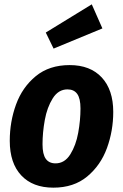

<svg xmlns="http://www.w3.org/2000/svg" viewBox="-20 -848 567 885"><path d="M25 -199Q25 -287 54 -366.5Q83 -446 145 -497Q207 -548 301 -548Q396 -548 449 -491Q502 -434 502 -332Q502 -245 473 -165.5Q444 -86 382 -34.5Q320 17 226 17Q131 17 78 -39.5Q25 -96 25 -199ZM351 -348Q351 -394 336 -415Q321 -436 291 -436Q249 -436 223 -394.5Q197 -353 186.5 -295Q176 -237 176 -183Q176 -137 191 -116Q206 -95 236 -95Q278 -95 304 -136.5Q330 -178 340.5 -236Q351 -294 351 -348ZM403 -828 452 -717 227 -624 191 -698Z"/></svg>

Font: Fira Sans Condensed
Style: Bold Italic
Weight: 700
Width: 3
Italic angle: -8°
Designer: Carrois Corporate & Edenspiekermann AG
Foundry: Carrois Corporate GbR & Edenspiekermann AG
Version: Version 4.203